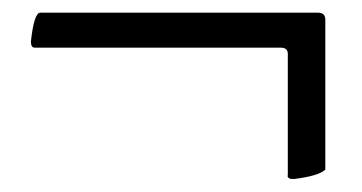

<svg xmlns="http://www.w3.org/2000/svg" viewBox="-20 -430 565 300"><path d="M28.3 -365.2Q33.2 -410.2 43 -410.2H476.6Q488.3 -410.2 488.3 -399.4V-165Q478.5 -155.3 440.4 -150.4H436.5Q432.6 -150.4 430.7 -152.3Q428.7 -154.3 429.7 -156.2V-157.2V-345.7Q429.7 -355.5 418.9 -355.5H34.2Q28.3 -355.5 28.3 -365.2Z"/></svg>

Font: Crimson Text
Style: Regular
Weight: 400
Version: Version 0.13